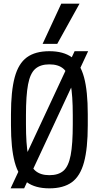

<svg xmlns="http://www.w3.org/2000/svg" viewBox="-20 -1020 540 1050"><path d="M38 10 388 -740H462L112 10ZM250 10Q173 10 127 -23.5Q81 -57 60.5 -133Q40 -209 40 -335V-395Q40 -522 60.5 -597.5Q81 -673 127 -706.5Q173 -740 250 -740Q327 -740 373 -706.5Q419 -673 439.5 -597.5Q460 -522 460 -395V-335Q460 -209 439.5 -133Q419 -57 373 -23.5Q327 10 250 10ZM250 -62Q300 -62 327.5 -86.5Q355 -111 366.5 -171.5Q378 -232 378 -340V-390Q378 -498 366.5 -558.5Q355 -619 327.5 -643.5Q300 -668 250 -668Q201 -668 173 -643.5Q145 -619 133.5 -558.5Q122 -498 122 -390V-340Q122 -232 133.5 -171.5Q145 -111 173 -86.5Q201 -62 250 -62ZM293 -780H213L315 -1000H415Z"/></svg>

Font: M PLUS Code Latin
Style: Regular
Weight: 400
Designer: Coji Morishita
Foundry: UNDERFOREST DESIGN
Version: Version 1.002; ttfautohint (v1.8.3)